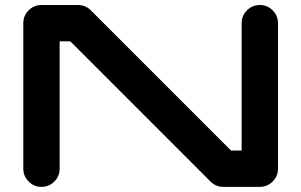

<svg xmlns="http://www.w3.org/2000/svg" viewBox="-20 -728 1174 748"><path d="M1063 -70.8Q1063 -41.5 1042.2 -20.8Q1021.5 0 992.2 0H850.6Q820.8 0 800.3 -20.5L253.9 -566.9H212.4V-70.8Q212.4 -41.5 191.7 -20.8Q170.9 0 141.6 0Q112.3 0 91.6 -20.8Q70.8 -41.5 70.8 -70.8V-637.7Q70.8 -667 91.6 -687.7Q112.3 -708.5 141.6 -708.5H283.2Q313 -708.5 333.5 -688L879.9 -141.6H921.4V-637.7Q921.4 -667 942.1 -687.7Q962.9 -708.5 992.2 -708.5Q1021.5 -708.5 1042.2 -687.7Q1063 -667 1063 -637.7Z"/></svg>

Font: Robtronika
Style: Regular
Weight: 400
Designer: GGBot
Version: 1.00